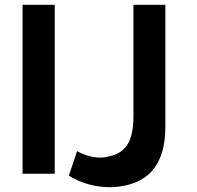

<svg xmlns="http://www.w3.org/2000/svg" viewBox="-20 -718 820 800"><path d="M74 6V-698H208V6ZM669 -698V-189Q669 53 444 62Q346 63 267 14L301 -88Q374 -50 433 -66Q487 -77 511.5 -116.5Q536 -156 536 -234V-698Z"/></svg>

Font: Repo
Style: DemiBold
Weight: 600
Designer: Stefan Peev
Foundry: Context Ltd
Version: Version 001.000